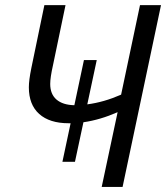

<svg xmlns="http://www.w3.org/2000/svg" viewBox="-20 -734 652 754"><path d="M257.3 -250H249.5Q174.8 -250 134 -286.4Q93.3 -322.8 93.3 -391.1Q93.3 -418.9 103 -466.3L154.3 -713.9H237.3L188 -477.5Q177.2 -429.7 177.2 -404.3Q177.2 -364.3 201.9 -343Q226.6 -321.8 272 -320.8L309.6 -498H359.9L322.8 -324.2Q387.7 -332.5 455.6 -362.3L529.8 -713.9H612.3L461.4 0H379.4L441.9 -293.5Q373 -263.2 307.6 -253.9L274.4 -98.6H225.1Z"/></svg>

Font: Viking Open Sans
Style: Italic
Weight: 400
Italic angle: -12°
Foundry: Ascender Corporation
Version: Version 2.000